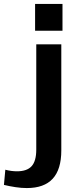

<svg xmlns="http://www.w3.org/2000/svg" viewBox="-107 -765 408 974"><path d="M29 189Q2 189 -28 184.5Q-58 180 -87 173L-80 96Q-65 100 -50 102Q-35 104 -21 104Q30 104 53.5 78Q77 52 77 -6V-540H204V-2Q204 94 160.5 141.5Q117 189 29 189ZM210 -745V-609H71V-745Z"/></svg>

Font: Pathway Extreme 8pt Thin 12pt SemiBold
Style: Regular
Weight: 600
Version: Version 1.001;gftools[0.9.26]